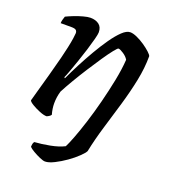

<svg xmlns="http://www.w3.org/2000/svg" viewBox="-129 -596 792 892"><g transform="rotate(20 267.0 -150.0)"><path d="M37 -45Q42 -64 52.5 -101Q63 -138 76 -185Q89 -232 101 -279Q108 -307 114 -334.5Q120 -362 123 -382.5Q126 -403 126 -409Q126 -419 120 -424Q114 -429 97 -429H44Q44 -438 47 -448Q50 -458 52 -464Q66 -471 87.5 -479.5Q109 -488 131 -494Q153 -500 166 -500Q192 -500 208.5 -487.5Q225 -475 225 -449Q225 -440 218.5 -415Q212 -390 202 -357.5Q192 -325 180.5 -292Q169 -259 160 -234Q151 -209 146 -199L150 -195Q166 -230 187 -270.5Q208 -311 231.5 -351.5Q255 -392 278.5 -425.5Q302 -459 323.5 -479.5Q345 -500 363 -500Q377 -500 397 -491Q417 -482 436 -469Q455 -456 468.5 -443.5Q482 -431 483 -425Q483 -367 470 -303.5Q457 -240 437.5 -174Q418 -108 398 -42Q378 24 365 87Q360 97 340.5 116Q321 135 294 154Q267 173 240 186.5Q213 200 195 200Q186 200 168.5 192.5Q151 185 134 175Q117 165 111 158Q111 139 118 132Q152 130 193.5 122Q235 114 262 100Q270 85 284.5 47.5Q299 10 315.5 -42Q332 -94 347 -152.5Q362 -211 373.5 -268.5Q385 -326 388 -373Q380 -387 362.5 -398.5Q345 -410 337 -410Q333 -410 317 -390Q301 -370 279 -337.5Q257 -305 233 -267.5Q209 -230 187.5 -193.5Q166 -157 152 -130Q143 -100 143 -69Q143 -43 151 -15Q149 -11 142.5 -6.5Q136 -2 130 0Q116 0 95 -8.5Q74 -17 56.5 -27.5Q39 -38 37 -45Z"/></g></svg>

Font: Texturina 72pt 72pt SemiBold
Style: Italic
Weight: 600
Italic angle: -11°
Designer: Guillermo Torres Carreño
Foundry: Omnibus-Type
Version: Version 1.002; ttfautohint (v1.8.3)